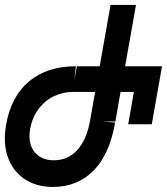

<svg xmlns="http://www.w3.org/2000/svg" viewBox="-24 -745 677 778"><path d="M-4.5 -185.5Q-4.5 -208 0.5 -239Q21 -354.5 94 -415.5Q167 -476.5 283.5 -476.5L277.5 -421L287.5 -476.5H380L424 -725H527L483 -476.5H632.5L591 -241.5H495.5L518.5 -372.5H464.5L443.5 -252.5H392L442.5 -248.5Q420 -119.5 354.8 -53.5Q289.5 12.5 190.5 12.5Q131 12.5 87 -12.5Q43 -37.5 19.2 -82.2Q-4.5 -127 -4.5 -185.5ZM95.5 -194Q95.5 -148.5 122.5 -122Q149.5 -95.5 193.5 -95.5Q251.5 -95.5 289.5 -137.5Q327.5 -179.5 341 -256.5L361.5 -372.5H272.5Q230 -372.5 193.2 -354.5Q156.5 -336.5 131.5 -302.5Q106.5 -268.5 98 -222Q95.5 -205.5 95.5 -194Z"/></svg>

Font: JuliaMono SemiBoldItalic
Style: Regular
Weight: 600
Italic angle: -9°
Monospace: yes
Designer: cormullion
Foundry: corm
Version: Version 0.049; ttfautohint (v1.8.4)